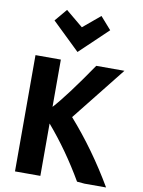

<svg xmlns="http://www.w3.org/2000/svg" viewBox="-106 -1069 858 1148"><g transform="rotate(10 323.5 -494.5)"><path d="M620 8H489Q457 6 443 4Q343 -168 221 -310V8H67V-698H221V-411Q295 -492 436 -698H607L347 -371Q498 -200 620 8ZM206 -997 311 -910 415 -997 481 -922 311 -760 143 -922Z"/></g></svg>

Font: Repo
Style: Bold
Weight: 700
Designer: Stefan Peev
Foundry: Context Ltd
Version: Version 001.000